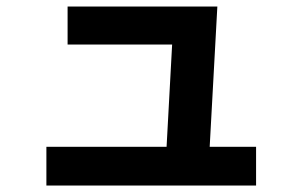

<svg xmlns="http://www.w3.org/2000/svg" viewBox="-20 -601 920 584"><path d="M483.3 -92.2 505.6 -503.3 540 -465.6H185.6V-581.1H641.1L614.4 -92.2ZM121.1 -36.7V-154.4H758.9V-36.7Z"/></svg>

Font: Paperlogy 7 Bold
Style: Regular
Weight: 700
Designer: redesigned by Lee Juim, glyphs from Gmarket Sans & Montserrat
Foundry: PT&
Version: Version 1.001